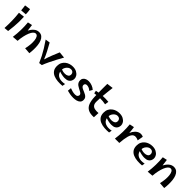

<svg xmlns="http://www.w3.org/2000/svg" viewBox="444 -2440 4166 4166"><g transform="rotate(45 2527.0 -357.5)"><path d="M65 -523Q64 -560 58.5 -592Q53 -624 49 -659L183 -678Q190 -645 194 -605.5Q198 -566 197 -533ZM182 -6 80 4Q86 -105 84 -222Q82 -339 68 -452L206 -468Q210 -387 208.5 -315.5Q207 -244 200.5 -169.5Q194 -95 182 -6Z M478 0 344 11Q376 -221 354 -442L457 -464Q470 -383 476 -313Q508 -376 559 -421Q610 -466 676 -466Q732 -466 768.5 -436Q805 -406 825.5 -355.5Q846 -305 853 -242.5Q860 -180 858 -115Q856 -50 848 9L708 -2Q725 -74 731 -143Q737 -212 730.5 -268.5Q724 -325 703.5 -358.5Q683 -392 647 -392Q616 -392 588 -362Q560 -332 537.5 -278Q515 -224 499.5 -153Q484 -82 478 0Z M1150 9Q1117 -69 1079.5 -141.5Q1042 -214 995.5 -289.5Q949 -365 889 -451L996 -467Q1040 -388 1088 -297Q1136 -206 1169 -121Q1198 -215 1233.5 -305.5Q1269 -396 1302 -471L1448 -456Q1409 -388 1367 -309Q1325 -230 1287 -150.5Q1249 -71 1222 0Z M1857 2Q1786 9 1717 3.5Q1648 -2 1591 -25.5Q1534 -49 1500.5 -96Q1467 -143 1467 -219Q1467 -279 1489 -323Q1511 -367 1548 -396.5Q1585 -426 1630.5 -440.5Q1676 -455 1723 -455Q1792 -455 1839.5 -429.5Q1887 -404 1911 -366Q1935 -328 1934 -288Q1933 -255 1918.5 -223Q1904 -191 1868 -170.5Q1832 -150 1769 -150Q1737 -150 1690 -158.5Q1643 -167 1603 -182Q1622 -102 1694.5 -73Q1767 -44 1869 -66ZM1732 -385Q1700 -385 1670.5 -364.5Q1641 -344 1621 -311Q1601 -278 1599 -242Q1618 -233 1645.5 -227Q1673 -221 1710 -221Q1753 -221 1785.5 -241Q1818 -261 1818 -306Q1818 -323 1810 -341.5Q1802 -360 1783.5 -372.5Q1765 -385 1732 -385Z M2203 21Q2155 21 2105 13Q2055 5 2015 -7L2023 -93Q2057 -80 2097.5 -68.5Q2138 -57 2183 -57Q2227 -57 2245 -77.5Q2263 -98 2263 -118Q2263 -140 2247 -155.5Q2231 -171 2206 -184Q2181 -197 2152.5 -211.5Q2124 -226 2098.5 -244.5Q2073 -263 2057.5 -290Q2042 -317 2042 -355Q2042 -395 2062.5 -421Q2083 -447 2117 -460.5Q2151 -474 2192 -474Q2241 -474 2293.5 -454.5Q2346 -435 2384 -400L2344 -331Q2316 -361 2282.5 -373.5Q2249 -386 2222 -386Q2195 -386 2180 -371Q2165 -356 2165 -334Q2165 -307 2182 -290Q2199 -273 2225.5 -260.5Q2252 -248 2282 -236Q2312 -224 2338.5 -208Q2365 -192 2382 -168.5Q2399 -145 2399 -108Q2399 -59 2371.5 -31Q2344 -3 2299.5 9Q2255 21 2203 21Z M2821 1Q2706 8 2641.5 -28.5Q2577 -65 2550 -138.5Q2523 -212 2519 -317Q2518 -348 2517 -378Q2488 -375 2459 -371L2446 -436Q2479 -444 2515 -449Q2514 -520 2514 -585.5Q2514 -651 2515 -717L2660 -736Q2651 -659 2643 -591.5Q2635 -524 2630 -461Q2724 -466 2807 -457L2794 -369Q2754 -378 2711 -381.5Q2668 -385 2624 -385Q2621 -330 2620 -280Q2619 -216 2644 -182.5Q2669 -149 2715.5 -138.5Q2762 -128 2827 -134Z M3288 2Q3217 9 3148 3.5Q3079 -2 3022 -25.5Q2965 -49 2931.5 -96Q2898 -143 2898 -219Q2898 -279 2920 -323Q2942 -367 2979 -396.5Q3016 -426 3061.5 -440.5Q3107 -455 3154 -455Q3223 -455 3270.5 -429.5Q3318 -404 3342 -366Q3366 -328 3365 -288Q3364 -255 3349.5 -223Q3335 -191 3299 -170.5Q3263 -150 3200 -150Q3168 -150 3121 -158.5Q3074 -167 3034 -182Q3053 -102 3125.5 -73Q3198 -44 3300 -66ZM3163 -385Q3131 -385 3101.5 -364.5Q3072 -344 3052 -311Q3032 -278 3030 -242Q3049 -233 3076.5 -227Q3104 -221 3141 -221Q3184 -221 3216.5 -241Q3249 -261 3249 -306Q3249 -323 3241 -341.5Q3233 -360 3214.5 -372.5Q3196 -385 3163 -385Z M3605 6H3471Q3487 -110 3489.5 -219.5Q3492 -329 3481 -440L3587 -462Q3600 -377 3605 -301Q3632 -365 3673.5 -407Q3715 -449 3765.5 -461.5Q3816 -474 3871 -449L3848 -316Q3762 -356 3712.5 -330.5Q3663 -305 3639 -219.5Q3615 -134 3605 6Z M4299 2Q4228 9 4159 3.5Q4090 -2 4033 -25.5Q3976 -49 3942.5 -96Q3909 -143 3909 -219Q3909 -279 3931 -323Q3953 -367 3990 -396.5Q4027 -426 4072.5 -440.5Q4118 -455 4165 -455Q4234 -455 4281.5 -429.5Q4329 -404 4353 -366Q4377 -328 4376 -288Q4375 -255 4360.5 -223Q4346 -191 4310 -170.5Q4274 -150 4211 -150Q4179 -150 4132 -158.5Q4085 -167 4045 -182Q4064 -102 4136.5 -73Q4209 -44 4311 -66ZM4174 -385Q4142 -385 4112.5 -364.5Q4083 -344 4063 -311Q4043 -278 4041 -242Q4060 -233 4087.5 -227Q4115 -221 4152 -221Q4195 -221 4227.5 -241Q4260 -261 4260 -306Q4260 -323 4252 -341.5Q4244 -360 4225.5 -372.5Q4207 -385 4174 -385Z M4616 0 4482 11Q4514 -221 4492 -442L4595 -464Q4608 -383 4614 -313Q4646 -376 4697 -421Q4748 -466 4814 -466Q4870 -466 4906.5 -436Q4943 -406 4963.5 -355.5Q4984 -305 4991 -242.5Q4998 -180 4996 -115Q4994 -50 4986 9L4846 -2Q4863 -74 4869 -143Q4875 -212 4868.5 -268.5Q4862 -325 4841.5 -358.5Q4821 -392 4785 -392Q4754 -392 4726 -362Q4698 -332 4675.5 -278Q4653 -224 4637.5 -153Q4622 -82 4616 0Z"/></g></svg>

Font: Marhey
Style: Regular
Weight: 400
Designer: Nur Syamsi & Bustanul Arifin
Foundry: Namelatype
Version: Version 1.000; ttfautohint (v1.8.4.7-5d5b)